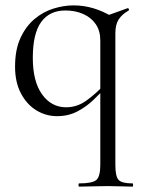

<svg xmlns="http://www.w3.org/2000/svg" viewBox="-20 -419 528 714"><path d="M192 13Q151 13 115.5 -8.5Q80 -30 58 -71.5Q36 -113 36 -171Q36 -234 56 -277.5Q76 -321 108 -348Q140 -375 178.5 -387Q217 -399 254 -399Q328 -399 399 -356L353 -269Q353 -304 336.5 -328.5Q320 -353 290.5 -366.5Q261 -380 223 -380Q164 -380 133 -337Q102 -294 102 -204Q102 -116 136.5 -68Q171 -20 226 -20Q267 -20 302 -45.5Q337 -71 367 -103L375 -96Q354 -73 327.5 -47.5Q301 -22 267.5 -4.5Q234 13 192 13ZM274 275Q272 275 272 269Q272 263 274 263Q324 263 338.5 250Q353 237 353 194V-352L453 -388Q457 -390 459 -385.5Q461 -381 457 -379Q434 -366 421.5 -347Q409 -328 409 -295V194Q409 237 421 250Q433 263 473 263Q475 263 475 269Q475 275 473 275Q454 275 430.5 274Q407 273 380 273Q351 273 324 274Q297 275 274 275Z"/></svg>

Font: Cormorant Infant Light
Style: Regular
Weight: 400
Version: Version 4.001